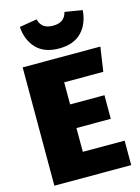

<svg xmlns="http://www.w3.org/2000/svg" viewBox="-137 -1015 794 1091"><g transform="rotate(-15 260.0 -469.5)"><path d="M479 -553H249V-423H451V-284H249V-144H495V0H43V-696H500ZM87 -922 190 -939Q198 -908 218 -894Q238 -880 272 -880Q306 -880 326 -894Q346 -908 354 -939L457 -922Q451 -842 404.5 -794Q358 -746 272 -746Q186 -746 139.5 -794Q93 -842 87 -922Z"/></g></svg>

Font: FiraGO Heavy
Style: Regular
Weight: 900
Designer: bBox Type
Foundry: bBox Type GmbH
Version: Version 1.001